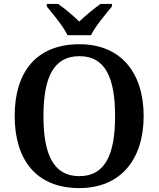

<svg xmlns="http://www.w3.org/2000/svg" viewBox="-20 -951 810 981"><path d="M325 -771H445C466 -816 521 -880 552 -918V-931H494C462 -909 415 -870 385 -841C355 -870 309 -909 277 -931H219V-918C250 -880 304 -816 325 -771ZM385 10C597 10 714 -137 714 -358C714 -580 597 -725 386 -725C163 -725 55 -580 55 -359C55 -137 163 10 385 10ZM385 -51C252 -51 202 -164 202 -358C202 -552 252 -664 386 -664C519 -664 568 -552 568 -358C568 -164 519 -51 385 -51Z"/></svg>

Font: Noto Serif SemiBold
Style: Regular
Weight: 600
Designer: Monotype Design Team
Foundry: Monotype Imaging Inc.
Version: Version 2.013